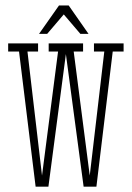

<svg xmlns="http://www.w3.org/2000/svg" viewBox="-20 -683 484 706"><path d="M287.5 3.5 221 -493.5H172.5V-523.5H285.5V-493.5H251L310 -37.5L363.5 -493.5H325.5V-523.5H434.5V-493.5H394.5L334.5 3.5ZM111 3.5 50 -493.5H10V-523.5H120V-493.5H81L134.5 -37.5L193.5 -493.5H159V-523.5H270V-493.5H223.5L158 3.5ZM123.5 -558.5 197 -663H232.5L305.5 -558.5H275.5L214.5 -630L153.5 -558.5Z"/></svg>

Font: Imbue Thin
Style: Regular
Weight: 100
Designer: Tyler Finck
Foundry: Etcetera Type Company
Version: Version 1.102